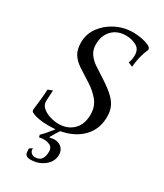

<svg xmlns="http://www.w3.org/2000/svg" viewBox="-221 -757 911 1068"><g transform="rotate(30 235.0 -222.5)"><path d="M158 13Q84 13 46 -7Q38 -11 38 -23Q43 -65 46.5 -98.5Q50 -132 51 -158L80 -169Q75 -99 77 -87Q81 -68 100 -53.5Q119 -39 146 -31Q173 -23 197 -23Q256 -23 292 -58.5Q328 -94 328 -157Q328 -208 299.5 -243Q271 -278 230 -304Q184 -333 150.5 -355Q117 -377 99 -405Q81 -433 81 -480Q81 -532 112 -575.5Q143 -619 194.5 -645.5Q246 -672 307 -672H308Q333 -672 360 -667Q387 -662 406.5 -653Q426 -644 426 -630Q412 -599 404.5 -567Q397 -535 395 -503L366 -515Q376 -532 376 -567Q376 -605 346 -621Q316 -637 280 -637Q225 -637 191.5 -602.5Q158 -568 158 -511Q158 -476 175 -451.5Q192 -427 217.5 -409.5Q243 -392 267 -377Q320 -344 352.5 -316.5Q385 -289 399.5 -260.5Q414 -232 414 -194Q414 -127 380.5 -81Q347 -35 289.5 -11Q232 13 158 13ZM162 227Q138 227 130 213Q125 205 125 177L145 165Q141 180 151.5 191.5Q162 203 178 203Q206 203 218.5 185.5Q231 168 231 137Q231 111 213 101.5Q195 92 174 92Q166 92 158 93Q150 94 143 96L139 81Q148 73 163.5 55.5Q179 38 193 20Q207 2 211 -7H240Q234 -2 222 15.5Q210 33 193 64Q193 67 195 68Q212 63 224 63Q253 63 272 82Q288 99 288 124Q288 168 251 197.5Q214 227 162 227Z"/></g></svg>

Font: Luxurious Roman
Style: Regular
Weight: 400
Designer: Robert E. Leuschke
Foundry: Robert E. Leuschke
Version: Version 1.010; ttfautohint (v1.8.3)